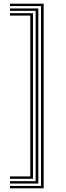

<svg xmlns="http://www.w3.org/2000/svg" viewBox="-20 -820 356 1040"><path d="M216.6 200H34V187.1H202.1V-787.1H34V-800H216.6ZM187.6 174.2H34V161.3H173.1V-761.3H34V-774.2H187.6ZM158.6 148.5H34V135.6H144.1V-735.6H34V-748.5H158.6Z"/></svg>

Font: Big Shoulders Inline Display SC Thin
Style: Regular
Weight: 100
Designer: Patric King
Foundry: XO Type Co
Version: Version 2.002